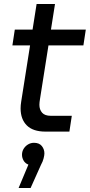

<svg xmlns="http://www.w3.org/2000/svg" viewBox="-20 -658 449 960"><path d="M207 0Q145 0 114 -31Q83 -62 83 -116Q83 -132 86 -150L163 -638H255L180 -163Q177 -146 177 -134Q177 -110 190.5 -94.5Q204 -79 234 -79H339L327 0ZM42 -431 54 -510H409L397 -431ZM73 282 122 165Q106 159 98 145Q90 131 90 116Q90 99 98.5 85.5Q107 72 120.5 64Q134 56 150 56Q176 56 189 72Q202 88 202 109Q202 118 198 134Q194 150 185 166L133 282Z"/></svg>

Font: MuseoModerno
Style: Italic
Weight: 400
Italic angle: -9°
Designer: Pablo Cosgaya, Héctor Gatti, Marcela Romero, and the Authors of The MuseoModerno Project.
Foundry: Omnibus-Type Team
Version: Version 1.003